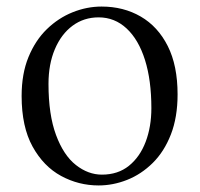

<svg xmlns="http://www.w3.org/2000/svg" viewBox="-20 -551 610 586"><path d="M281 15Q220 15 166.5 -14Q113 -43 79.5 -103.5Q46 -164 46 -258Q46 -326 67 -377Q88 -428 123 -462Q158 -496 201.5 -513.5Q245 -531 290 -531Q357 -531 409.5 -500.5Q462 -470 492 -410.5Q522 -351 522 -263Q522 -193 501.5 -140.5Q481 -88 446 -53.5Q411 -19 368 -2Q325 15 281 15ZM291 -18Q340 -18 373.5 -45Q407 -72 424.5 -118Q442 -164 442 -221Q442 -306 422.5 -368Q403 -430 366.5 -464Q330 -498 281 -498Q236 -498 201.5 -472.5Q167 -447 147.5 -401Q128 -355 128 -295Q128 -201 151 -139Q174 -77 211.5 -47.5Q249 -18 291 -18Z"/></svg>

Font: Noto Serif JP
Style: Regular
Weight: 400
Designer: Ryoko NISHIZUKA  (kana & ideographs); Frank Grießhammer (Latin, Greek & Cyrillic); Wenlong ZHANG  (bopomofo); Sandoll Co
Foundry: Adobe
Version: Version 2.003-H1;hotconv 1.1.1;makeotfexe 2.6.0